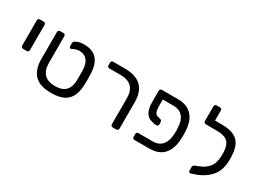

<svg xmlns="http://www.w3.org/2000/svg" viewBox="-41 -1310 2566 1920"><g transform="rotate(30 1242.0 -350.0)"><path d="M71 -255V-548Q71 -558 77.5 -564.5Q84 -571 94 -571H138Q148 -571 154.5 -564.5Q161 -558 161 -548V-255Q161 -245 154.5 -238.5Q148 -232 138 -232H94Q84 -232 77.5 -238.5Q71 -245 71 -255Z M304 -235V-548Q304 -558 310.5 -564.5Q317 -571 327 -571H366Q376 -571 382.5 -564.5Q389 -558 389 -548V-240Q389 -157 430.5 -113Q472 -69 555 -69Q638 -69 677.5 -109.5Q717 -150 719 -232V-263V-335Q718 -417 685 -457Q652 -497 594 -497Q577 -497 554.5 -490.5Q532 -484 517 -474Q512 -471 507 -471Q500 -471 494.5 -476.5Q489 -482 489 -489V-518Q489 -530 491 -537Q493 -544 501 -549Q522 -563 545.5 -569.5Q569 -576 605 -576Q802 -576 806 -345Q807 -335 807 -286Q807 -237 806 -227Q802 -107 743.5 -48.5Q685 10 555 10Q425 10 364.5 -52.5Q304 -115 304 -235Z M1241 -23V-322Q1241 -494 1069 -494H940Q930 -494 923.5 -500Q917 -506 917 -516V-548Q917 -558 923.5 -564.5Q930 -571 940 -571H1075Q1329 -571 1329 -327V-23Q1329 -13 1322.5 -6.5Q1316 0 1306 0H1264Q1254 0 1247.5 -6.5Q1241 -13 1241 -23Z M1558 -412Q1559 -372 1568 -349Q1577 -326 1598 -320L1636 -310Q1644 -308 1648.5 -299.5Q1653 -291 1653 -279V-256Q1653 -245 1642 -240Q1631 -235 1618 -237L1580 -245Q1479 -267 1479 -415V-548Q1480 -559 1486 -565Q1492 -571 1502 -571H1687Q1797 -571 1854 -506.5Q1911 -442 1914 -324Q1915 -314 1915 -286Q1915 -257 1914 -247Q1911 -129 1854 -64.5Q1797 0 1687 0H1515Q1505 0 1498.5 -6.5Q1492 -13 1492 -23V-56Q1492 -67 1498.5 -73Q1505 -79 1515 -79H1681Q1751 -79 1789 -124Q1827 -169 1830 -251Q1832 -271 1832 -286Q1832 -300 1830 -320Q1828 -403 1790 -447.5Q1752 -492 1681 -492H1558Z M2439 -310Q2439 -182 2376 -110.5Q2313 -39 2212 -5L2170 9Q2168 10 2163 10Q2156 10 2150.5 5Q2145 0 2145 -9V-53Q2145 -61 2151 -68.5Q2157 -76 2167 -80L2206 -95Q2275 -121 2312 -170Q2349 -219 2349 -314Q2349 -381 2333 -419.5Q2317 -458 2280.5 -475Q2244 -492 2180 -492H2149H2146L2054 -493Q2044 -493 2037.5 -499Q2031 -505 2031 -515V-687Q2031 -697 2037.5 -703.5Q2044 -710 2054 -710H2094Q2104 -710 2110 -703.5Q2116 -697 2116 -687V-571H2193Q2284 -571 2337.5 -545Q2391 -519 2415 -462Q2439 -405 2439 -310Z"/></g></svg>

Font: Hezaedrus
Style: Regular
Weight: 400
Designer: Hubert & Fischer
Foundry: Hubert & Fischer
Version: Version 1.10;September 3, 2019;FontCreator 11.5.0.2425 64-bi